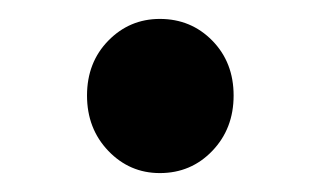

<svg xmlns="http://www.w3.org/2000/svg" viewBox="-20 -169 338 203"><path d="M149 14Q117 14 94.5 -9.5Q72 -33 72 -68Q72 -103 94.5 -126Q117 -149 149 -149Q182 -149 204.5 -126Q227 -103 227 -68Q227 -33 204.5 -9.5Q182 14 149 14Z"/></svg>

Font: Source Han Sans TC Medium
Style: Regular
Weight: 500
Designer: Ryoko NISHIZUKA Ë•øÂ°öÊ∂ºÂ≠ê (kana, bopomofo & ideographs); Paul D. Hunt (Latin, Greek & Cyrillic); Sandoll Communicatio
Foundry: Adobe
Version: Version 2.004;hotconv 1.0.118;makeotfexe 2.5.65603